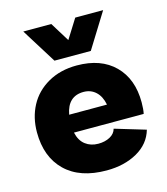

<svg xmlns="http://www.w3.org/2000/svg" viewBox="-111 -822 803 922"><g transform="rotate(-15 290.0 -361.0)"><path d="M306.2 13.2Q173.3 13.2 101.1 -57.1Q28.8 -127.4 28.8 -250Q28.8 -323.2 60.1 -382.1Q91.3 -440.9 152.8 -476.1Q214.4 -511.2 295.9 -511.2Q416 -511.2 483.9 -443.6Q551.8 -376 551.8 -259.8Q551.8 -225.1 546.9 -203.1H200.2Q209.5 -161.6 236.1 -141.4Q262.7 -121.1 299.8 -121.1Q333.5 -121.1 358.2 -134.5Q382.8 -147.9 389.2 -171.9L542 -126Q522.9 -59.6 458.5 -23.2Q394 13.2 306.2 13.2ZM90.8 -734.9H230L289.1 -639.2L349.1 -734.9H487.8L379.9 -561H199.2ZM200.2 -292H388.2Q379.9 -334.5 355.2 -357.2Q330.6 -379.9 294.9 -379.9Q216.3 -379.9 200.2 -292Z"/></g></svg>

Font: Human Sans Black
Style: Regular
Weight: 800
Designer: Tim Radville
Foundry: Continuum
Version: Version 1.000;FEAKit 1.0